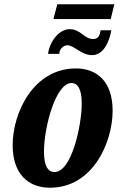

<svg xmlns="http://www.w3.org/2000/svg" viewBox="-20 -865 563 895"><path d="M229 -776H496L513 -845H247ZM409 -608C461 -608 489 -667 499 -724H449C445 -703 441 -683 414 -683C373 -683 356 -729 305 -729C252 -729 210 -666 204 -614H256C257 -637 276 -654 295 -654C325 -654 359 -608 409 -608ZM213 10C414 10 505 -203 505 -349C505 -488 429 -546 334 -546C136 -546 39 -340 39 -188C39 -56 110 10 213 10ZM234 -63C204 -63 185 -91 185 -158C185 -273 240 -478 313 -478C342 -478 361 -450 361 -383C361 -280 314 -63 234 -63Z"/></svg>

Font: Noto Serif Condensed Extra
Style: Italic
Weight: 800
Width: 3
Italic angle: -12°
Designer: Monotype Design Team
Foundry: Monotype Imaging Inc.
Version: Version 1.901